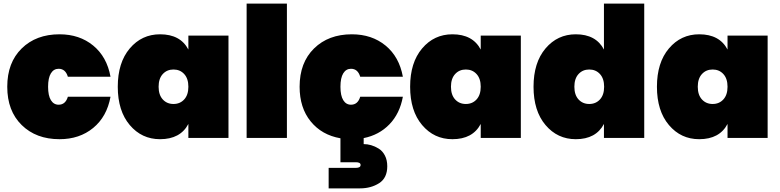

<svg xmlns="http://www.w3.org/2000/svg" viewBox="-20 -760 4300 1058"><path d="M308 -571Q418 -571 493.5 -509Q569 -447 589 -337H354Q341 -381 303 -381Q276 -381 260.5 -356Q245 -331 245 -282Q245 -233 260.5 -208Q276 -183 303 -183Q341 -183 354 -227H589Q569 -117 493.5 -55Q418 7 308 7Q179 7 99.5 -71Q20 -149 20 -282Q20 -415 99.5 -493Q179 -571 308 -571Z M862 -571Q974 -571 1018 -487V-564H1239V0H1018V-77Q974 7 862 7Q761 7 695 -71Q629 -149 629 -282Q629 -415 695 -493Q761 -571 862 -571ZM995 -212Q1018 -237 1018 -282Q1018 -327 995 -352Q972 -377 936 -377Q900 -377 877 -352Q854 -327 854 -282Q854 -237 877 -212Q900 -187 936 -187Q972 -187 995 -212Z M1339 0V-740H1561V0Z M1631 -282Q1631 -415 1710.5 -493Q1790 -571 1919 -571Q2029 -571 2104.5 -509Q2180 -447 2200 -337H1965Q1952 -381 1914 -381Q1887 -381 1871.5 -356Q1856 -331 1856 -282Q1856 -233 1871.5 -208Q1887 -183 1914 -183Q1952 -183 1965 -227H2200Q2183 -134 2126 -75Q2069 -16 1984 1V34Q2004 34 2025 40Q2046 46 2067 59Q2088 72 2101 97Q2114 122 2114 156Q2114 221 2069 249.5Q2024 278 1964 278H1791V165H1941Q1967 165 1967 149Q1967 134 1941 134H1856V2Q1753 -16 1692 -91Q1631 -166 1631 -282Z M2473 -571Q2585 -571 2629 -487V-564H2850V0H2629V-77Q2585 7 2473 7Q2372 7 2306 -71Q2240 -149 2240 -282Q2240 -415 2306 -493Q2372 -571 2473 -571ZM2606 -212Q2629 -237 2629 -282Q2629 -327 2606 -352Q2583 -377 2547 -377Q2511 -377 2488 -352Q2465 -327 2465 -282Q2465 -237 2488 -212Q2511 -187 2547 -187Q2583 -187 2606 -212Z M3153 -571Q3264 -571 3308 -487V-740H3530V0H3308V-77Q3264 7 3153 7Q3052 7 2986 -71Q2920 -149 2920 -282Q2920 -415 2986 -493Q3052 -571 3153 -571ZM3286 -212Q3309 -237 3309 -282Q3309 -327 3286 -352Q3263 -377 3227 -377Q3191 -377 3168 -352Q3145 -327 3145 -282Q3145 -237 3168 -212Q3191 -187 3227 -187Q3263 -187 3286 -212Z M3833 -571Q3945 -571 3989 -487V-564H4210V0H3989V-77Q3945 7 3833 7Q3732 7 3666 -71Q3600 -149 3600 -282Q3600 -415 3666 -493Q3732 -571 3833 -571ZM3966 -212Q3989 -237 3989 -282Q3989 -327 3966 -352Q3943 -377 3907 -377Q3871 -377 3848 -352Q3825 -327 3825 -282Q3825 -237 3848 -212Q3871 -187 3907 -187Q3943 -187 3966 -212Z"/></svg>

Font: Poppins Black
Style: Regular
Weight: 900
Designer: Ninad Kale (Devanagari), Jonny Pinhorn (Latin)
Foundry: Indian Type Foundry
Version: Version 3.200;PS 1.000;hotconv 16.6.54;makeotf.lib2.5.65590